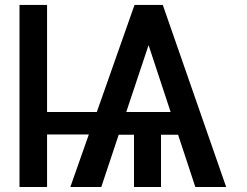

<svg xmlns="http://www.w3.org/2000/svg" viewBox="-20 -747 986 767"><path d="M883.5 0H760.3L691.4 -208.8H623.2V0H515.3V-208.8H454.2L384.6 0H261L334.9 -209.9H168V0H57.9V-727.3H168V-299.7H366.8L517.4 -727.3H630.3ZM661.6 -299.7 573.5 -566.8 484.4 -299.7Z"/></svg>

Font: Linik Sans Medium
Style: Regular
Weight: 500
Designer: Rasmus Andersson (font), Cristiano Sobral (main changes)
Foundry: rsms
Version: Version 3.018;June 1, 2022;FontCreator 14.0.0.2814 64-bit; t